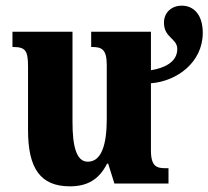

<svg xmlns="http://www.w3.org/2000/svg" viewBox="-20 -648 736 678"><path d="M227 10C288 10 330 -14 358 -70H362L384 0H575V-54H566C534 -54 513 -59 513 -117V-354C605 -361 696 -428 696 -532C696 -596 664 -628 622 -628C586 -628 559 -604 559 -568C559 -514 606 -513 606 -475C606 -427 557 -407 513 -400V-536H302V-482H305C337 -482 357 -476 357 -419V-228C357 -136 338 -77 290 -77C249 -77 236 -133 236 -218V-536H24V-482H27C71 -482 79 -468 79 -411V-188C79 -53 123 10 227 10Z"/></svg>

Font: Noto Serif Condensed ExtraBold
Style: Regular
Weight: 800
Width: 3
Designer: Monotype Design Team
Foundry: Monotype Imaging Inc.
Version: Version 2.013